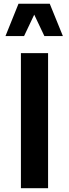

<svg xmlns="http://www.w3.org/2000/svg" viewBox="-20 -988 362 1008"><path d="M232.4 0H89.8V-709H232.4ZM310.1 -798.8H212.9L159.7 -911.1L106.4 -798.8H8.8L77.1 -968.3H241.2Z"/></svg>

Font: Estedad-FD Bold
Style: Regular
Weight: 700
Designer: Amin Abedi
Version: Version 7.3